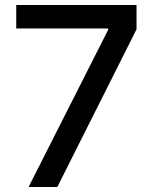

<svg xmlns="http://www.w3.org/2000/svg" viewBox="-20 -747 619 767"><path d="M94.2 0 412.1 -627.9V-633.3H44.9V-727.1H525.4V-629.9L209 0Z"/></svg>

Font: Interop Med
Style: Regular
Weight: 500
Designer: Rasmus Andersson, Google, Jang Haemin
Foundry: jhaemin
Version: Version 1.007